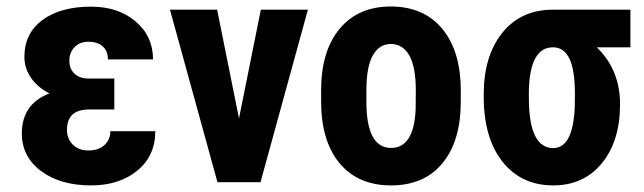

<svg xmlns="http://www.w3.org/2000/svg" viewBox="-20 -558 1971 588"><path d="M46.9 -149.4Q46.9 -239.3 131.3 -272Q96.2 -289.6 75.4 -319.1Q54.7 -348.6 54.7 -383.8Q54.7 -455.6 109.9 -496.6Q165 -537.6 258.8 -537.6Q342.3 -537.6 395.5 -492.2Q448.7 -446.8 448.7 -376H310.5Q310.5 -402.3 294.2 -416.3Q277.8 -430.2 251.5 -430.2Q224.1 -430.2 208.3 -413.6Q192.4 -397 192.4 -372.1Q192.4 -347.2 208.3 -332.3Q224.1 -317.4 252 -317.4H330.1V-222.7H252.4Q185.1 -222.7 185.1 -160.2Q185.1 -133.3 202.9 -115.2Q220.7 -97.2 251 -97.2Q281.2 -97.2 299.6 -113.5Q317.9 -129.9 317.9 -156.2H455.6Q455.6 -80.6 400.4 -35.4Q345.2 9.8 258.8 9.8Q164.6 9.8 105.7 -34.2Q46.9 -78.1 46.9 -149.4Z M711.9 -195.3 778.8 -528.3H922.9L777.8 0H646L500.5 -528.3H645Z M963.4 -281.2Q963.4 -401.4 1020 -469.7Q1076.7 -538.1 1176.8 -538.1Q1277.8 -538.1 1334.5 -469.7Q1391.1 -401.4 1391.1 -280.3V-246.6Q1391.1 -126 1335 -58.1Q1278.8 9.8 1177.7 9.8Q1076.2 9.8 1019.8 -58.3Q963.4 -126.5 963.4 -247.6ZM1102.1 -246.6Q1102.1 -105 1177.7 -105Q1247.6 -105 1252.9 -223.1L1253.4 -281.2Q1253.4 -353.5 1233.4 -388.4Q1213.4 -423.3 1176.8 -423.3Q1141.6 -423.3 1121.8 -388.4Q1102.1 -353.5 1102.1 -281.2Z M1910.6 -413.1H1807.6Q1878.9 -344.2 1878.9 -238.8Q1878.9 -126 1823.2 -58.1Q1767.6 9.8 1674.3 9.8Q1576.7 9.8 1519 -62.7Q1461.4 -135.3 1461.4 -261.7V-269Q1461.4 -386.7 1518.3 -457.5Q1575.2 -528.3 1673.3 -528.3L1673.8 -527.8V-528.3H1910.6ZM1599.6 -258.8Q1599.6 -104.5 1674.3 -104.5Q1734.9 -104.5 1740.2 -230.5L1740.7 -269Q1740.7 -343.8 1723.9 -378.4Q1707 -413.1 1673.3 -413.1Q1602.5 -413.1 1599.6 -279.3Z"/></svg>

Font: Roboto Condensed
Style: Bold
Weight: 700
Designer: Google
Version: Version 2.134; 2016